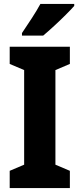

<svg xmlns="http://www.w3.org/2000/svg" viewBox="-20 -950 403 970"><path d="M333 0H29V-87L102 -118V-596L29 -627V-714H333V-627L260 -596V-118L333 -87ZM355 -920Q339 -902 311.5 -874.5Q284 -847 253.5 -819Q223 -791 198 -770H91V-783Q116 -820 141 -858.5Q166 -897 184 -930H355Z"/></svg>

Font: Noto Sans Lao Condensed ExtraBold
Style: Regular
Weight: 800
Width: 3
Designer: Monotype Design Team
Foundry: Monotype Imaging Inc.
Version: Version 2.003; ttfautohint (v1.8.4.7-5d5b)